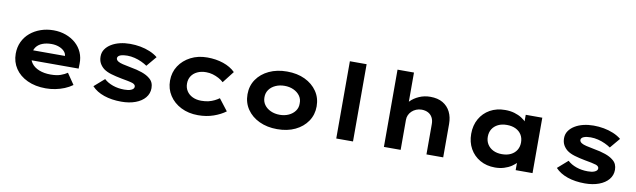

<svg xmlns="http://www.w3.org/2000/svg" viewBox="-43 -1270 5995 1811"><g transform="rotate(10 2954.0 -365.0)"><path d="M413.9 10Q313 10 237.4 -25.4Q161.8 -60.7 120.5 -122.7Q79.3 -184.6 79.3 -263.3Q79.3 -326.2 103.5 -377.7Q127.8 -429.2 171.1 -465.7Q214.4 -502.2 271.7 -522.2Q329 -542.2 394 -542.2Q457.6 -542.2 512.2 -522.3Q566.7 -502.4 607.2 -466.7Q647.6 -431 669.2 -381.9Q690.8 -332.8 689.2 -274L688.2 -227.4H186.9L163.9 -322.6H557.8L540.6 -301.9V-322.4Q538.3 -348.9 518 -368.9Q497.8 -388.9 466.1 -400.2Q434.5 -411.6 396.3 -411.6Q348.1 -411.6 309.8 -396.8Q271.6 -382 250.2 -351.7Q228.9 -321.4 228.9 -275.5Q228.9 -231.8 253.8 -198.2Q278.7 -164.6 325.9 -145.5Q373.1 -126.3 436.4 -126.3Q494.2 -126.3 532.1 -139.8Q570 -153.3 595.8 -171.3L667.3 -66.6Q632.9 -41.7 591.8 -24.8Q550.7 -8 505.5 1Q460.3 10 413.9 10Z M1138.1 10Q1045 10 971.9 -15Q898.8 -40 854.2 -88.1L951.8 -173.7Q985.6 -142.3 1036.2 -124.6Q1086.7 -107 1145.4 -107Q1162.8 -107 1179.8 -109.1Q1196.8 -111.3 1210.2 -117Q1223.7 -122.7 1231.5 -131.1Q1239.2 -139.5 1239.2 -151.2Q1239.2 -170.9 1211.9 -181.7Q1194.7 -187.5 1165.9 -193.3Q1137 -199.1 1103.9 -204.9Q1045 -216.2 1001.2 -229.2Q957.3 -242.2 927.6 -263.9Q901.4 -284.6 886.7 -312Q872 -339.4 872 -376.5Q872 -415.6 892.6 -445.9Q913.1 -476.3 948.7 -497.9Q984.2 -519.6 1030.2 -530.7Q1076.2 -541.7 1127.5 -541.7Q1177.4 -541.7 1225.4 -533Q1273.3 -524.3 1317 -506.2Q1360.8 -488 1393.5 -461.2L1312.2 -364.5Q1289.4 -380.6 1257.8 -395.2Q1226.2 -409.9 1190.6 -418.7Q1154.9 -427.5 1119.6 -427.5Q1100.8 -427.5 1084.7 -425.3Q1068.6 -423.2 1055.1 -418.3Q1041.6 -413.4 1034.1 -405.2Q1026.7 -397 1026.7 -386.3Q1027.1 -378.3 1032.1 -370.7Q1037.2 -363 1046.9 -357.3Q1062 -347.6 1092.5 -340.4Q1123 -333.2 1165 -325.2Q1232.4 -313.5 1279.2 -296.9Q1326.1 -280.3 1353.4 -257.6Q1376.7 -240 1386.9 -216.8Q1397.1 -193.6 1397.1 -164.9Q1397.1 -112.8 1364.3 -73.2Q1331.5 -33.6 1272.6 -11.8Q1213.7 10 1138.1 10Z M1872.4 10Q1780.9 10 1709.5 -26Q1638.1 -62 1597.4 -124.6Q1556.7 -187.1 1556.7 -265.9Q1556.7 -345.6 1597.4 -407.7Q1638.1 -469.7 1708.1 -505.7Q1778 -541.7 1866.6 -541.7Q1949.8 -541.7 2019.9 -518Q2089.9 -494.2 2135.4 -449.2L2048 -336.8Q2028.8 -355.5 2001.1 -370.3Q1973.3 -385.1 1943.1 -394Q1912.9 -402.8 1879.2 -402.8Q1830.9 -402.8 1794.6 -385.3Q1758.4 -367.9 1738.8 -337.4Q1719.3 -307 1719.3 -266.4Q1719.3 -226.5 1739.2 -195.5Q1759.1 -164.4 1795.2 -147Q1831.4 -129.5 1879.1 -129.5Q1918.2 -129.5 1949.1 -137.1Q1980 -144.8 2004.9 -157.4Q2029.7 -170 2049 -183.7L2134.8 -72.7Q2086.9 -37 2019.7 -13.5Q1952.4 10 1872.4 10Z M2630.1 10Q2533.9 10 2458.8 -25.3Q2383.7 -60.6 2341.2 -123.1Q2298.7 -185.7 2298.7 -265.9Q2298.7 -347 2341.2 -409.1Q2383.7 -471.2 2458.8 -506.5Q2533.9 -541.7 2630.1 -541.7Q2728 -541.7 2802 -506.5Q2876 -471.2 2918.5 -409.1Q2961 -347 2961 -265.9Q2961 -185.7 2918.5 -123.1Q2876 -60.6 2802 -25.3Q2728 10 2630.1 10ZM2630.6 -127.6Q2678.2 -127.6 2716.5 -145.2Q2754.8 -162.7 2777.4 -194Q2800 -225.4 2798.6 -265.9Q2800 -307.4 2777.4 -338.5Q2754.8 -369.6 2716.5 -387.1Q2678.2 -404.7 2630.6 -404.7Q2583.1 -404.7 2544.2 -387.1Q2505.4 -369.6 2483 -338.3Q2460.7 -307 2461.1 -265.9Q2460.7 -225.4 2483 -194Q2505.4 -162.7 2544.2 -145.2Q2583.1 -127.6 2630.6 -127.6Z M3195.7 0V-740H3356.1V0Z M3652.1 0V-740H3809.7V-400.7L3768.6 -386.9Q3779 -429 3812.7 -463.7Q3846.3 -498.3 3895.8 -520Q3945.3 -541.7 4002 -541.7Q4074 -541.7 4122.2 -513.4Q4170.3 -485 4195.2 -435Q4220 -385 4220 -319.7V0H4059.6V-291.1Q4059.6 -327.6 4045.1 -353.9Q4030.7 -380.1 4004.8 -393.8Q3978.9 -407.4 3943.3 -408Q3914.9 -408 3890.6 -397.9Q3866.3 -387.9 3848.8 -371Q3831.2 -354.1 3821.9 -333.1Q3812.5 -312.2 3812.5 -288V0H3732.8Q3698.5 0 3678.3 0Q3658.1 0 3652.1 0Z M4716.5 9.4Q4635 9.4 4572.8 -26.1Q4510.7 -61.6 4476 -123.6Q4441.4 -185.6 4441.4 -265.3Q4441.4 -346.4 4476.7 -408.8Q4512 -471.2 4574.5 -506.5Q4636.9 -541.7 4720.5 -541.7Q4768.2 -541.7 4808.4 -529.9Q4848.5 -518 4879 -498.5Q4909.6 -479.1 4929.5 -454.9Q4949.3 -430.6 4954.4 -407.1L4917 -405.1V-530.7H5075.6V0H4914.1V-139.4L4948.2 -132.1Q4943.9 -106 4924 -80.8Q4904.1 -55.6 4873.1 -35.2Q4842.2 -14.9 4802.3 -2.7Q4762.4 9.4 4716.5 9.4ZM4759.3 -125.8Q4808.6 -125.8 4844.4 -143.5Q4880.2 -161.3 4899.5 -192.9Q4918.7 -224.5 4918.7 -265.3Q4918.7 -307.7 4899.5 -339.1Q4880.2 -370.5 4844.4 -388Q4808.6 -405.6 4759.3 -405.6Q4711.1 -405.6 4675.5 -388Q4639.9 -370.5 4620.1 -339.1Q4600.4 -307.7 4600.4 -265.3Q4600.4 -224.5 4620.1 -192.9Q4639.9 -161.3 4675.5 -143.5Q4711.1 -125.8 4759.3 -125.8Z M5577.1 10Q5484 10 5410.9 -15Q5337.8 -40 5293.2 -88.1L5390.8 -173.7Q5424.6 -142.3 5475.2 -124.6Q5525.7 -107 5584.4 -107Q5601.8 -107 5618.8 -109.1Q5635.8 -111.3 5649.2 -117Q5662.7 -122.7 5670.5 -131.1Q5678.2 -139.5 5678.2 -151.2Q5678.2 -170.9 5650.9 -181.7Q5633.7 -187.5 5604.9 -193.3Q5576 -199.1 5542.9 -204.9Q5484 -216.2 5440.2 -229.2Q5396.3 -242.2 5366.6 -263.9Q5340.4 -284.6 5325.7 -312Q5311 -339.4 5311 -376.5Q5311 -415.6 5331.6 -445.9Q5352.1 -476.3 5387.7 -497.9Q5423.2 -519.6 5469.2 -530.7Q5515.2 -541.7 5566.5 -541.7Q5616.4 -541.7 5664.4 -533Q5712.3 -524.3 5756 -506.2Q5799.8 -488 5832.5 -461.2L5751.2 -364.5Q5728.4 -380.6 5696.8 -395.2Q5665.2 -409.9 5629.6 -418.7Q5593.9 -427.5 5558.6 -427.5Q5539.8 -427.5 5523.7 -425.3Q5507.6 -423.2 5494.1 -418.3Q5480.6 -413.4 5473.1 -405.2Q5465.7 -397 5465.7 -386.3Q5466.1 -378.3 5471.1 -370.7Q5476.2 -363 5485.9 -357.3Q5501 -347.6 5531.5 -340.4Q5562 -333.2 5604 -325.2Q5671.4 -313.5 5718.2 -296.9Q5765.1 -280.3 5792.4 -257.6Q5815.7 -240 5825.9 -216.8Q5836.1 -193.6 5836.1 -164.9Q5836.1 -112.8 5803.3 -73.2Q5770.5 -33.6 5711.6 -11.8Q5652.7 10 5577.1 10Z"/></g></svg>

Font: Lexend Giga
Style: Regular
Weight: 400
Designer: Bonnie Shaver-Troup, Thomas Jockin
Foundry: Lexend
Version: Version 1.007